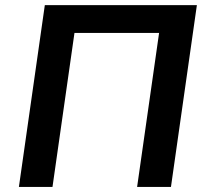

<svg xmlns="http://www.w3.org/2000/svg" viewBox="-20 -739 798 759"><path d="M187.5 0 274.4 -608.9H608.9L522 0H655.8L758.3 -718.8H157.2L54.7 0Z"/></svg>

Font: Winston SemiBold
Style: Italic
Weight: 600
Italic angle: -8.13011°
Designer: Vernon Adams, Kim Jin-seong, David Berlow, Cristiano Sobral
Foundry: The Winston Project Authors
Version: Version 3.004